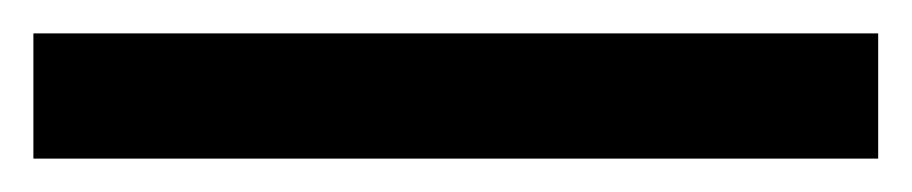

<svg xmlns="http://www.w3.org/2000/svg" viewBox="-23 -855 546 115"><path d="M503 -760H-3V-835H503Z"/></svg>

Font: Noto Sans Armenian Medium
Style: Regular
Weight: 500
Designer: Monotype Design Team
Foundry: Monotype Imaging Inc.
Version: Version 2.007